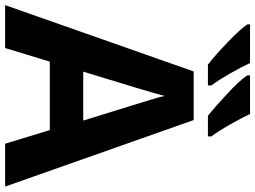

<svg xmlns="http://www.w3.org/2000/svg" viewBox="-140 -830 971 730"><g transform="rotate(90 345.0 -465.5)"><path d="M499 -771V-784.2C485.8 -802.2 470.7 -825.7 454.6 -854C438.5 -881.8 424.8 -907.7 414.1 -931.2H267.1V-920.9C278.3 -902.8 301.3 -877.4 336.9 -844.7C372.6 -811.5 400.4 -787.1 420.4 -771ZM305.2 -771V-784.2C292 -802.2 276.9 -825.7 260.7 -854C244.6 -881.8 231 -907.7 220.2 -931.2H73.2V-920.9C83.5 -904.8 105.5 -880.4 139.6 -847.7C173.3 -814.9 202.1 -789.6 226.1 -771ZM689.9 0 437 -716.8H252L0 0H163.1L214.8 -169.9H475.1L526.9 0ZM252.9 -296.9C303.7 -461.4 334.5 -564.5 345.2 -606C347.7 -594.2 352.1 -578.1 358.4 -558.1C364.3 -538.1 391.1 -450.7 439 -296.9Z"/></g></svg>

Font: Noto Reveo Sans
Style: Bold
Weight: 700
Designer: Monotype Design team
Foundry: Monotype Imaging Inc.
Version: Version 1.04